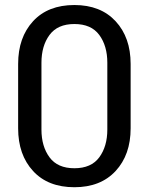

<svg xmlns="http://www.w3.org/2000/svg" viewBox="-20 -746 604 780"><path d="M53.7 -224.6Q53.7 -117.2 114.3 -51.3Q174.8 14.6 282.2 14.6Q388.7 14.6 449.7 -51.3Q510.7 -117.2 510.7 -224.6V-486.3Q510.7 -593.8 449.7 -659.7Q388.7 -725.6 282.2 -725.6Q174.8 -725.6 114.3 -659.7Q53.7 -593.8 53.7 -486.3ZM148.4 -219.7V-491.2Q148.4 -559.6 181.2 -604Q213.9 -648.4 282.2 -648.4Q350.6 -648.4 383.3 -604Q416 -559.6 416 -491.2V-219.7Q416 -151.4 383.3 -106.9Q350.6 -62.5 282.2 -62.5Q213.9 -62.5 181.2 -106.9Q148.4 -151.4 148.4 -219.7Z"/></svg>

Font: Roboto Flex
Style: wght 400 wdth 100 opsz 14.0 GRAD 0.00 slnt 0.00 XTRA 468 XOPQ 96 YOPQ 79 YTLC 514 YTUC 712 YTAS 750 YTDE -203.00 YTFI 738
Weight: 400
Designer: Berlow after Robertson
Foundry: Google
Version: Version 3.100